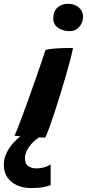

<svg xmlns="http://www.w3.org/2000/svg" viewBox="-102 -711 450 994"><path d="M160.2 140.2V247.5Q146.8 253.1 121.9 257.9Q97.1 262.6 58.1 262.6Q20 262.6 -12 249.1Q-44 235.5 -63.1 208.5Q-82.2 181.5 -82.2 142.4Q-82.2 111.2 -68.9 82.9Q-55.5 54.5 -35.2 31.4Q-14.9 8.2 6.4 -7.5Q27.8 -23.2 43.2 -28.6L102.4 -1.2Q87.1 7.4 69.4 24.9Q51.8 42.5 39.4 64.2Q27.1 86 27.1 108.1Q27.1 137.9 44.7 149.3Q62.2 160.8 85.6 160.8Q106.5 160.8 124.5 156Q142.5 151.2 160.2 140.2ZM132.4 1.4Q112.1 1.4 85.8 0.2Q59.4 -1 30.5 -3.2Q1.6 -5.4 -26.8 -8.1Q-21.4 -19 -9.8 -48.6Q1.8 -78.2 17 -119.6Q32.2 -161 49.1 -207.9Q65.9 -254.9 82.1 -301.2Q98.4 -347.6 111.9 -387.1Q125.4 -426.6 133.6 -452.5Q152.1 -457.5 179.1 -459.6Q206.1 -461.8 232.7 -462.2Q259.2 -462.8 275.8 -462.8Q273.1 -445.6 263.9 -409.3Q254.6 -373 240.9 -325.7Q227.2 -278.4 211.8 -227.8Q196.2 -177.1 181 -130.6Q165.8 -84.1 153 -49.1Q140.2 -14.1 132.4 1.4ZM249.6 -691.4Q284 -691.4 306.1 -672.4Q328.1 -653.5 328.1 -625Q328.1 -595.1 308.6 -572.4Q289.1 -549.8 258.6 -549.8Q223.6 -549.8 198.7 -567.1Q173.8 -584.5 173.8 -614.8Q173.8 -652.5 195.4 -671.9Q217 -691.4 249.6 -691.4Z"/></svg>

Font: Grandstander Thin
Style: Italic
Weight: 100
Italic angle: -15°
Designer: Tyler Finck
Foundry: Etcetera Type Co
Version: Version 1.200